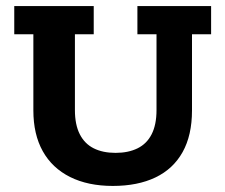

<svg xmlns="http://www.w3.org/2000/svg" viewBox="-20 -603 743 633"><path d="M352 10Q270 10 211 -19.5Q152 -49 121 -104.5Q90 -160 90 -239V-490H27V-583H289V-490H227V-240Q227 -192 243 -160.5Q259 -129 289 -114Q319 -99 361 -99Q403 -99 433.5 -114Q464 -129 480 -160.5Q496 -192 496 -240V-490H433V-583H676V-490H613V-239Q613 -157 582 -101.5Q551 -46 492.5 -18Q434 10 352 10Z"/></svg>

Font: Rokkitt SemiBold
Style: Bold
Weight: 700
Version: Version 3.103